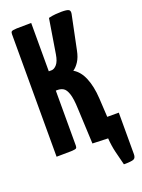

<svg xmlns="http://www.w3.org/2000/svg" viewBox="-160 -772 737 1000"><g transform="rotate(-20 208.5 -272.0)"><path d="M347 157Q337 118 328 81.5Q319 45 316 2L230 -1L221 -197Q219 -254 209.5 -281.5Q200 -309 186 -317Q172 -325 155 -325H145V-20Q145 -10 140.5 -6Q136 -2 112 -1Q88 0 31 0V-680Q31 -690 36 -694Q41 -698 64.5 -699Q88 -700 145 -700V-432H160Q175 -432 189.5 -448.5Q204 -465 210 -502L241 -693Q261 -698 280 -699.5Q299 -701 313 -701Q343 -701 352.5 -695.5Q362 -690 359 -673L320 -484Q313 -448 298 -425Q283 -402 266 -391Q301 -371 320.5 -324Q340 -277 344 -211L350 -105H414V125Q414 146 401.5 151.5Q389 157 347 157Z"/></g></svg>

Font: Yanone Kaffeesatz ExtraLight
Style: Regular
Weight: 200
Designer: Yanone (Cyrillic: Daniel Pouzeot, Huerta Tipografica, and Cyreal)
Foundry: Yanone
Version: Version 2.003